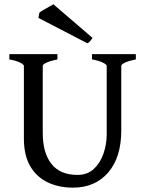

<svg xmlns="http://www.w3.org/2000/svg" viewBox="-20 -841 668 875"><path d="M599.1 -570.3Q567.9 -564 550.3 -555.9Q532.7 -547.9 532.7 -541V-247.1Q532.7 -123.5 472.9 -54.7Q413.1 14.2 312.5 14.2Q248.5 14.2 197.8 -9.8Q147 -33.7 117.9 -83.3Q88.9 -132.8 88.9 -209.5V-541Q88.9 -546.4 72.5 -555.2Q56.2 -564 22.5 -570.3V-594.2H241.7V-570.3Q210.4 -564 192.6 -555.9Q174.8 -547.9 174.8 -541V-234.9Q174.8 -144.5 214.4 -94.2Q253.9 -43.9 333.5 -43.9Q377.9 -43.9 407.2 -70.8Q436.5 -97.7 451.4 -140.4Q466.3 -183.1 466.3 -229.5V-541Q466.3 -546.4 449.7 -555.2Q433.1 -564 399.4 -570.3V-594.2H599.1ZM401.9 -668Q395.5 -659.2 390.6 -653.3Q385.7 -647.5 378.4 -643.6L155.3 -759.3L159.2 -782.7Q164.1 -787.6 177 -795.2Q189.9 -802.7 203.6 -810.3Q217.3 -817.9 223.6 -821.3Z"/></svg>

Font: Namdhinggo
Style: Regular
Weight: 400
Designer: Victor Gaultney
Foundry: SIL International
Version: Version 3.001